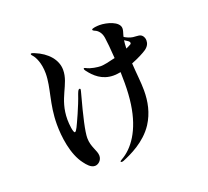

<svg xmlns="http://www.w3.org/2000/svg" viewBox="-139 -960 1277 1180"><g transform="rotate(-20 500.0 -370.5)"><path d="M858 -622C845 -653 817 -645 791 -649C770 -652 752 -661 737 -670C738 -671 738 -672 738 -674C739 -676 739 -678 740 -682C744 -696 749 -709 749 -722C749 -768 668 -789 623 -789C610 -789 571 -787 571 -777C571 -774 575 -770 587 -765C603 -758 623 -739 628 -704C632 -680 637 -627 641 -567C602 -557 565 -549 545 -549C526 -549 479 -555 453 -570C446 -573 446 -573 444 -573C442 -573 440 -572 440 -569C440 -566 442 -560 448 -553C478 -514 523 -468 600 -468C614 -468 630 -470 646 -473C646 -448 647 -423 647 -402C647 -354 644 -306 638 -265C615 -103 545 -8 469 34C460 39 458 42 458 44C458 46 460 48 465 48C467 48 470 48 476 46C529 24 628 -20 687 -110C729 -175 743 -246 743 -319C743 -372 735 -430 731 -499C775 -516 813 -536 832 -549C853 -564 862 -582 862 -601C862 -609 861 -616 858 -622ZM374 -463C367 -463 363 -457 355 -436C332 -366 284 -264 275 -246C268 -233 262 -222 256 -222C245 -222 239 -281 239 -310C239 -451 319 -511 319 -607C319 -673 269 -731 190 -763C178 -768 173 -769 170 -769C169 -769 165 -769 165 -764C165 -761 168 -758 173 -752C188 -736 211 -691 211 -624C211 -529 168 -439 168 -304C168 -226 182 -104 239 -31C254 -11 275 15 302 15C323 15 348 -5 348 -35C348 -70 315 -103 315 -162C315 -203 336 -296 373 -431C376 -443 379 -453 379 -456C379 -461 377 -463 374 -463ZM761 -613C753 -608 742 -603 729 -597V-599C729 -618 731 -635 733 -650C741 -645 749 -640 753 -637C762 -632 765 -625 765 -621C765 -618 764 -615 761 -613Z"/></g></svg>

Font: Shippori Mincho OTF
Style: Bold
Weight: 800
Designer: FONTDASU
Foundry: FONTDASU / Google Inc. / but / Adobe
Version: Version 3.300;hotconv 1.0.109;makeotfexe 2.5.65596